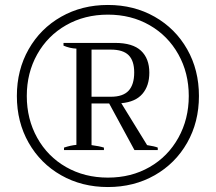

<svg xmlns="http://www.w3.org/2000/svg" viewBox="-20 -744 870 774"><path d="M782 -357Q782 -252 734.5 -168.5Q687 -85 603.5 -37.5Q520 10 415 10Q310 10 226.5 -37.5Q143 -85 95.5 -168.5Q48 -252 48 -357Q48 -462 95.5 -545.5Q143 -629 226.5 -676.5Q310 -724 415 -724Q520 -724 603.5 -676.5Q687 -629 734.5 -545.5Q782 -462 782 -357ZM741 -357Q741 -450 699 -525Q657 -600 583 -642.5Q509 -685 415 -685Q321 -685 246.5 -642.5Q172 -600 130 -525Q88 -450 88 -357Q88 -264 130 -188.5Q172 -113 246.5 -70.5Q321 -28 415 -28Q509 -28 583 -70.5Q657 -113 699 -188.5Q741 -264 741 -357ZM573 -159Q605 -154 616 -149V-139H522L420 -327H349V-159Q380 -155 399 -149V-139H238V-149Q265 -158 288 -160V-548Q262 -549 236 -560V-571H444Q515 -571 548.5 -539.5Q582 -508 582 -451Q582 -398 554 -365.5Q526 -333 469 -328ZM349 -354H427Q476 -354 498.5 -378.5Q521 -403 521 -452Q521 -499 498.5 -521.5Q476 -544 427 -544H349Z"/></svg>

Font: Trirong
Style: Regular
Weight: 400
Designer: Katatrad Team
Foundry: CadsonDemak
Version: Version 1.001